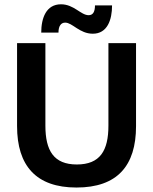

<svg xmlns="http://www.w3.org/2000/svg" viewBox="-20 -848 702 881"><path d="M248.3 -698.3C248.3 -730 260.8 -744.2 279.2 -744.2C312.5 -744.2 345 -693.3 405.8 -693.3C472.5 -693.3 494.2 -756.7 494.2 -823.3H415.8C415.8 -792.5 405.8 -778.3 386.7 -778.3C350.8 -778.3 319.2 -828.3 260 -828.3C191.7 -828.3 169.2 -765 169.2 -698.3ZM330.8 12.5C518.3 12.5 604.2 -87.5 604.2 -269.2V-650H477.5V-271.7C477.5 -156.7 439.2 -93.3 332.5 -93.3C226.7 -93.3 188.3 -156.7 188.3 -271.7V-650H58.3V-269.2C58.3 -87.5 145.8 12.5 330.8 12.5Z"/></svg>

Font: Familjen Grotesk SemiBold
Style: Regular
Weight: 600
Designer: Anders Wikstroem, Jonas Baeckman, Matilda Gysing, Kristian Moeller
Foundry: Familjen STHLM AB
Version: Version 2.000